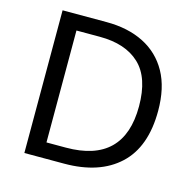

<svg xmlns="http://www.w3.org/2000/svg" viewBox="-104 -821 939 928"><g transform="rotate(15 365.0 -357.0)"><path d="M669 -364Q669 -183 570.5 -91.5Q472 0 296 0H97V-714H317Q425 -714 504 -674Q583 -634 626 -556.5Q669 -479 669 -364ZM574 -361Q574 -504 503.5 -570.5Q433 -637 304 -637H187V-77H284Q574 -77 574 -361Z"/></g></svg>

Font: Noto Sans Osmanya
Style: Regular
Weight: 400
Designer: Monotype Design Team
Foundry: Monotype Imaging Inc.
Version: Version 2.001; ttfautohint (v1.8.4.7-5d5b)